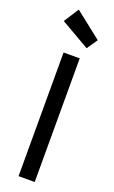

<svg xmlns="http://www.w3.org/2000/svg" viewBox="-179 -977 603 1017"><g transform="rotate(20 123.0 -469.0)"><path d="M168 -697V0H77V-697ZM21 -854 75 -938 225 -820 184 -760Z"/></g></svg>

Font: Fz Poppins
Style: Regular
Weight: 400
Designer: Ninad Kale (Devanagari), Jonny Pinhorn (Latin)
Foundry: Indian Type Foundry
Version: Vit hóa bi Vntype.Com & FontZin.Com